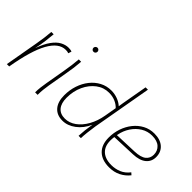

<svg xmlns="http://www.w3.org/2000/svg" viewBox="-53 -1237 1740 1740"><g transform="rotate(45 817.0 -366.5)"><path d="M365 -463Q355 -467 346.5 -468Q338 -469 327 -469Q240 -469 176 -354.5Q112 -240 71 0H41L98 -323Q106 -367 111.5 -409.5Q117 -452 120 -491H150Q147 -453 140 -398Q133 -343 120 -284Q149 -365 183.5 -412.5Q218 -460 256 -480.5Q294 -501 333 -501Q343 -501 355 -499.5Q367 -498 375 -494Z M403 0Q403 -32 407 -65.5Q411 -99 417 -133L450 -323Q458 -369 463.5 -410.5Q469 -452 472 -491H502Q499 -451 493.5 -408Q488 -365 480 -323L447 -131Q442 -101 438.5 -69Q435 -37 435 0ZM517 -634Q505 -634 498 -642Q491 -650 491 -660Q491 -670 499 -678Q507 -686 517 -686Q529 -686 536 -678Q543 -670 543 -660Q543 -650 536 -642Q529 -634 517 -634Z M759 7Q687 7 647.5 -39Q608 -85 608 -168Q608 -236 628 -296Q648 -356 684.5 -402Q721 -448 771 -474.5Q821 -501 881 -501Q923 -501 962 -486.5Q1001 -472 1028 -447L1035 -491L1079 -740H1109L1008 -169Q1001 -125 995.5 -76Q990 -27 990 0H960Q963 -71 978 -160Q944 -83 884 -38Q824 7 759 7ZM761 -22Q817 -22 866.5 -57.5Q916 -93 951.5 -156Q987 -219 1001 -300L1021 -415Q997 -441 960.5 -456.5Q924 -472 880 -472Q812 -472 757.5 -431Q703 -390 671 -321Q639 -252 639 -167Q639 -97 670.5 -59.5Q702 -22 761 -22Z M1357 7Q1265 7 1214.5 -42Q1164 -91 1164 -182Q1164 -245 1183.5 -302Q1203 -359 1239 -404Q1275 -449 1324 -475Q1373 -501 1432 -501Q1508 -501 1551 -463Q1594 -425 1594 -361Q1594 -303 1551.5 -268Q1509 -233 1427 -230L1197 -221Q1183 -122 1226 -72Q1269 -22 1357 -22Q1407 -22 1452 -40.5Q1497 -59 1532 -104L1552 -86Q1518 -43 1469 -18Q1420 7 1357 7ZM1203 -258 1201 -250 1418 -258Q1497 -261 1530.5 -288.5Q1564 -316 1564 -361Q1564 -411 1530 -442Q1496 -473 1431 -473Q1374 -473 1326.5 -444Q1279 -415 1246.5 -366Q1214 -317 1203 -258Z"/></g></svg>

Font: Livvic Thin
Style: Italic
Weight: 250
Italic angle: -10°
Designer: Jacques Le Bailly, Baron von Fonthausen
Version: Version 1.001; ttfautohint (v1.8.2)